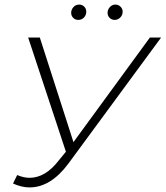

<svg xmlns="http://www.w3.org/2000/svg" viewBox="-20 -808 724 839"><path d="M684 -644 278 -92Q201 11 109 11Q75 11 37 -6L55 -43Q84 -31 109 -31Q178 -31 236 -106L268 -145L103 -644H154L301 -187L635 -644ZM291 -752Q291 -766 301 -777Q311 -788 326 -788Q339 -788 348 -779Q357 -770 357 -757Q357 -742 347 -731.5Q337 -721 322 -721Q309 -721 300 -730Q291 -739 291 -752ZM450 -752Q450 -766 460 -777Q470 -788 484 -788Q497 -788 506.5 -779Q516 -770 516 -757Q516 -742 505.5 -731.5Q495 -721 481 -721Q468 -721 459 -730Q450 -739 450 -752Z"/></svg>

Font: Montserrat Ace
Style: Light Italic
Weight: 300
Italic angle: -11.3°
Designer: Julieta Ulanovsky
Foundry: Julieta Ulanovsky
Version: Version 1